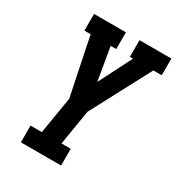

<svg xmlns="http://www.w3.org/2000/svg" viewBox="-176 -845 879 955"><g transform="rotate(30 264.0 -367.5)"><path d="M88 0V-96H153L188 -308L138 -550L120 -639H84V-735H267V-639H235L267 -450L363 -639H345V-735H528V-639H480L299 -297L266 -96H319V0Z"/></g></svg>

Font: Iosevka Slab Oblique
Style: Bold
Weight: 700
Italic angle: -9°
Monospace: yes
Designer: Belleve Invis
Foundry: Belleve Invis
Version: Version 11.1.1; ttfautohint (v1.8.3)